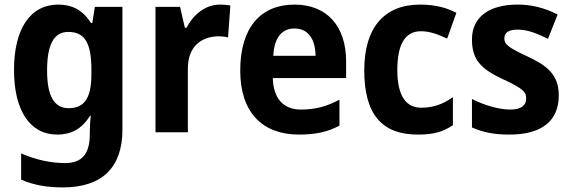

<svg xmlns="http://www.w3.org/2000/svg" viewBox="-20 -576 2486 836"><path d="M234 -556C112 -556 41 -451 41 -271C41 -96 110 10 229 10C287 10 335 -12 372 -72H375C373 -52 371 -25 371 -1V9C371 96 335 134 264 134C202 134 136 120 72 92V206C129 231 187 240 254 240C426 240 513 152 513 -11V-546H393L382 -476H376C340 -533 293 -556 234 -556ZM277 -437C347 -437 378 -392 378 -273V-253C378 -144 344 -105 279 -105C215 -105 185 -159 185 -269C185 -383 215 -437 277 -437Z M938 -556C871 -556 820 -509 792 -455H785L764 -546H657V0H798V-278C798 -375 858 -418 935 -418C944 -418 963 -416 973 -413L983 -552C969 -555 951 -556 938 -556Z M1262 -556C1117 -556 1026 -458 1026 -269C1026 -87 1122 10 1282 10C1355 10 1408 -2 1458 -29V-142C1402 -112 1352 -99 1290 -99C1214 -99 1170 -147 1168 -236H1487V-309C1487 -464 1402 -556 1262 -556ZM1262 -452C1324 -452 1353 -403 1354 -333H1170C1174 -417 1211 -452 1262 -452Z M1799 10C1866 10 1908 -1 1952 -31V-153C1909 -123 1869 -107 1814 -107C1747 -107 1710 -160 1710 -271C1710 -382 1743 -440 1813 -440C1849 -440 1884 -428 1927 -408L1967 -520C1929 -540 1881 -556 1809 -556C1655 -556 1566 -458 1566 -270C1566 -77 1644 10 1799 10Z M2413 -161C2413 -255 2356 -293 2275 -331C2189 -371 2176 -384 2176 -409C2176 -434 2195 -447 2234 -447C2281 -447 2319 -429 2366 -407L2408 -513C2348 -543 2294 -556 2233 -556C2111 -556 2035 -503 2035 -404C2035 -315 2076 -275 2168 -232C2264 -188 2271 -173 2271 -147C2271 -118 2251 -99 2202 -99C2150 -99 2086 -119 2035 -145V-21C2086 1 2132 10 2199 10C2337 10 2413 -48 2413 -161Z"/></svg>

Font: Noto Sans Malayalam SemiCondensed
Style: Bold
Weight: 700
Width: 4
Designer: Jelle Bosma - Monotype Design Team
Foundry: Monotype Imaging Inc.
Version: Version 2.104